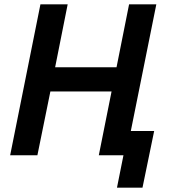

<svg xmlns="http://www.w3.org/2000/svg" viewBox="-20 -718 786 888"><path d="M521 150H639L693 -112H585L703 -698H577L519 -407H235L293 -698H167L27 0H153L213 -295H496L437 0H551Z"/></svg>

Font: Braiins Sans SemiBold
Style: Italic
Weight: 600
Italic angle: -11.31°
Designer: Mike Abbink, Paul van der Laan, Pieter van Rosmalen, Jiri Chlebus, Lubos Buracinsky
Foundry: Bold Monday, Sudetype
Version: Version 1.000;hotconv 1.0.109;makeotfexe 2.5.65596